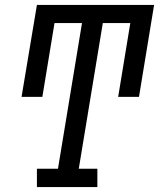

<svg xmlns="http://www.w3.org/2000/svg" viewBox="-20 -755 642 775"><path d="M129 0V-74H214L311 -662H200L151 -364H67L129 -735H602L541 -364H457L506 -662H395L298 -74H373V0Z"/></svg>

Font: Iosevka Curly Slab ExObl
Style: Regular
Weight: 400
Width: 7
Italic angle: -9°
Monospace: yes
Designer: Belleve Invis
Foundry: Belleve Invis
Version: Version 11.1.0; ttfautohint (v1.8.3)